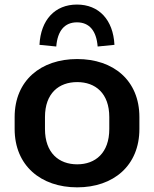

<svg xmlns="http://www.w3.org/2000/svg" viewBox="-20 -807 671 838"><path d="M316.9 10.7C475.1 10.7 588.4 -84 588.4 -244.1V-295.9C588.4 -456.1 475.1 -549.3 316.9 -549.3C158.7 -549.3 43.9 -456.1 43.9 -295.9V-244.1C43.9 -84 158.7 10.7 316.9 10.7ZM225.6 -604C231 -672.9 262.2 -709.5 315.9 -709.5C369.6 -709.5 400.9 -672.9 406.2 -604L479.5 -611.3C474.1 -720.7 411.6 -787.1 315.9 -787.1C220.2 -787.1 157.7 -720.7 152.3 -611.3ZM316.9 -89.8C237.3 -89.8 176.3 -139.2 176.3 -244.1V-295.9C176.3 -400.4 237.3 -448.7 316.9 -448.7C396.5 -448.7 457 -399.9 457 -295.9V-244.1C457 -139.6 396.5 -89.8 316.9 -89.8Z"/></svg>

Font: Winston SemiBold
Style: Regular
Weight: 600
Designer: Vernon Adams, Kim Jin-seong, David Berlow, Cristiano Sobral
Foundry: The Winston Project Authors
Version: Version 3.004